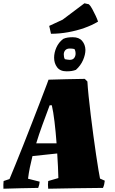

<svg xmlns="http://www.w3.org/2000/svg" viewBox="-26 -1146 702 1171"><path d="M-5 5Q-6 -7 -5.5 -18.5Q-5 -30 -4 -42L32 -54Q46 -88 68 -141.5Q90 -195 115.5 -259.5Q141 -324 167 -391Q193 -458 217 -520Q241 -582 259 -630L270 -660Q325 -662 380.5 -663Q436 -664 491 -665L507 -649Q509 -613 514.5 -559.5Q520 -506 527.5 -444Q535 -382 543.5 -319.5Q552 -257 560 -202.5Q568 -148 574.5 -109.5Q581 -71 584 -57L613 -44Q612 -33 609.5 -22Q607 -11 602 0Q517 1 435 2Q353 3 268 5Q265 -19 268 -42L330 -60Q329 -92 327.5 -130.5Q326 -169 323 -210L172 -194Q163 -158 156 -124Q149 -90 145 -56L216 -38Q215 -28 213 -19Q211 -10 207 0Q154 1 101 2Q48 3 -5 5ZM277 -504Q253 -440 232 -382.5Q211 -325 195 -272H319Q314 -341 306.5 -403.5Q299 -466 290 -504ZM380 -711Q341 -711 322.5 -735.5Q304 -760 304 -794Q304 -825 318 -856.5Q332 -888 360 -909Q373 -915 387.5 -917Q402 -919 418 -919Q456 -919 475 -896.5Q494 -874 495 -842Q495 -813 480.5 -779.5Q466 -746 437 -720Q424 -715 410.5 -713Q397 -711 380 -711ZM399 -781Q418 -781 426.5 -792.5Q435 -804 435 -819Q435 -836 428 -847Q416 -850 400 -850Q381 -850 372 -839.5Q363 -829 363 -814Q363 -807 364.5 -798.5Q366 -790 370 -785Q377 -784 384.5 -782.5Q392 -781 399 -781ZM285 -940Q283 -949 281 -958Q279 -967 277 -976L274 -988L356 -1026L489 -1126L516 -1120Q526 -1111 536.5 -1091.5Q547 -1072 557 -1051Q567 -1030 572 -1014L568 -1012Q535 -992 488.5 -975.5Q442 -959 389.5 -949.5Q337 -940 285 -940Z"/></svg>

Font: Labrada Black
Style: Italic
Weight: 900
Italic angle: -7°
Designer: Mercedes Jáuregui
Foundry: Omnibus-Type Team
Version: Version 1.000; ttfautohint (v1.8.4.7-5d5b)